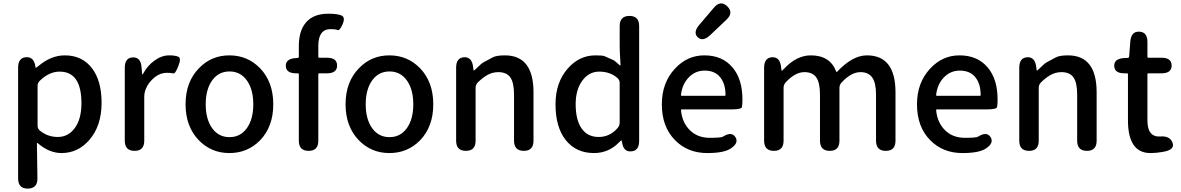

<svg xmlns="http://www.w3.org/2000/svg" viewBox="-20 -891 6973 1134"><path d="M144 223Q87 223 87 163V-491Q87 -550 133 -553Q180 -557 189 -499Q190 -490 191.5 -490Q193 -490 208 -502Q282 -564 363 -564Q466 -564 524 -487Q580 -413 580 -284Q580 -148 508 -65Q441 13 343 13Q271 13 202 -46Q198 -49 198 -44L201 162Q202 222 144 223ZM461 -282Q461 -468 332 -468Q270 -468 214 -413Q202 -401 202 -384V-148Q202 -132 214 -121Q260 -82 321.5 -82Q383 -82 422 -135Q461 -188 461 -282Z M775 0Q717 0 717 -60V-491Q717 -550 764 -552Q811 -554 816 -495L819 -457Q820 -451 821.5 -451Q823 -451 829 -462Q852 -504 893.5 -534Q935 -564 979 -564Q1016 -564 1034 -555.5Q1052 -547 1033 -500Q1015 -454 1003.5 -457.5Q992 -461 965 -461Q927 -461 894 -435Q856 -404 841 -365Q832 -343 832 -319V-60Q832 0 775 0Z M1155 -62Q1076 -143 1076 -275Q1076 -407 1155 -488Q1228 -564 1335 -564Q1442 -564 1516 -488Q1594 -407 1594 -275Q1594 -143 1516 -62Q1442 13 1335 13Q1228 13 1155 -62ZM1233 -134Q1271 -81 1335.5 -81Q1400 -81 1438 -134Q1476 -187 1476 -275Q1476 -363 1438 -416Q1400 -469 1335.5 -469Q1271 -469 1233 -416Q1195 -363 1195 -275Q1195 -187 1233 -134Z M1803 0Q1745 0 1745 -60V-453Q1745 -458 1740 -458H1729Q1670 -458 1668 -501Q1667 -544 1726 -548L1739 -549Q1745 -550 1745 -556V-619Q1745 -708 1786 -757Q1830 -810 1919 -810Q1971 -810 1996 -800Q2021 -790 2004 -749Q1986 -708 1974 -713.5Q1962 -719 1933 -719Q1860 -719 1860 -620V-555Q1860 -550 1865 -550H1911Q1971 -550 1971 -504Q1971 -458 1911 -458H1865Q1860 -458 1860 -453V-60Q1860 0 1803 0Z M2100 -62Q2021 -143 2021 -275Q2021 -407 2100 -488Q2173 -564 2280 -564Q2387 -564 2461 -488Q2539 -407 2539 -275Q2539 -143 2461 -62Q2387 13 2280 13Q2173 13 2100 -62ZM2178 -134Q2216 -81 2280.5 -81Q2345 -81 2383 -134Q2421 -187 2421 -275Q2421 -363 2383 -416Q2345 -469 2280.5 -469Q2216 -469 2178 -416Q2140 -363 2140 -275Q2140 -187 2178 -134Z M2732 0Q2674 0 2674 -60V-491Q2674 -550 2721 -553Q2767 -555 2774 -497L2776 -481Q2777 -474 2778.5 -474Q2780 -474 2793 -486Q2824 -517 2836 -523Q2862 -537 2888 -551Q2910 -564 2962 -564Q3131 -564 3131 -346V-60Q3131 0 3074 0Q3016 0 3016 -60V-332Q3016 -403 2994 -434Q2972 -465 2923 -465Q2887 -465 2855 -446Q2828 -430 2801 -403Q2789 -390 2789 -372V-60Q2789 0 2732 0Z M3488 13Q3383 13 3322 -63Q3261 -139 3261 -275Q3261 -404 3333 -486Q3401 -564 3497 -564Q3541 -564 3551 -559Q3578 -547 3605 -535Q3608 -534 3641 -505Q3645 -502 3645 -507L3642 -562Q3640 -593 3640 -624V-737Q3640 -797 3698 -797Q3755 -797 3755 -737V-59Q3755 0 3708 3Q3662 7 3654 -51L3653 -55Q3652 -62 3650 -62Q3648 -62 3636 -50Q3575 13 3488 13ZM3628 -135Q3640 -149 3640 -168V-401Q3640 -418 3628 -429Q3585 -468 3519 -468Q3460 -468 3421 -417Q3380 -363 3380 -276Q3380 -183 3415 -132.5Q3450 -82 3516 -82Q3582 -82 3628 -135Z M4157 13Q4042 13 3967 -63Q3889 -142 3889 -275Q3889 -403 3967 -486Q4039 -564 4140 -564Q4247 -564 4307 -492Q4365 -423 4365 -304Q4365 -273 4362 -259Q4359 -245 4303 -245H4007Q4002 -245 4002 -240Q4009 -167 4054.5 -122Q4100 -77 4172 -77Q4240 -77 4250 -84Q4300 -116 4323 -82Q4346 -47 4296 -14Q4256 13 4157 13ZM4002 -330Q4001 -325 4006 -325H4260Q4265 -325 4265 -330Q4265 -396 4233.5 -435Q4202 -474 4142 -474Q4088 -474 4050 -436Q4009 -395 4002 -330ZM4174 -683Q4131 -643 4101 -671Q4072 -699 4110 -744L4196 -845Q4235 -892 4275 -854Q4315 -816 4270 -774Z M4551 0Q4493 0 4493 -60V-491Q4493 -550 4540 -553Q4586 -555 4593 -497L4595 -480Q4596 -473 4597.5 -473Q4599 -473 4611 -485Q4685 -564 4769 -564Q4883 -564 4919 -468Q4921 -463 4924 -467Q5015 -564 5100 -564Q5269 -564 5269 -346V-60Q5269 0 5212 0Q5154 0 5154 -60V-332Q5154 -402 5131.5 -433.5Q5109 -465 5062 -465Q5007 -465 4950 -403Q4938 -390 4938 -372V-60Q4938 0 4881 0Q4823 0 4823 -60V-332Q4823 -403 4801 -434Q4779 -465 4731 -465Q4676 -465 4620 -404Q4608 -390 4608 -372V-60Q4608 0 4551 0Z M5664 13Q5549 13 5474 -63Q5396 -142 5396 -275Q5396 -403 5474 -486Q5546 -564 5647 -564Q5754 -564 5814 -492Q5872 -423 5872 -304Q5872 -273 5869 -259Q5866 -245 5810 -245H5514Q5509 -245 5509 -240Q5516 -167 5561.5 -122Q5607 -77 5679 -77Q5747 -77 5757 -84Q5807 -116 5830 -82Q5853 -47 5803 -14Q5763 13 5664 13ZM5509 -330Q5508 -325 5513 -325H5767Q5772 -325 5772 -330Q5772 -396 5740.5 -435Q5709 -474 5649 -474Q5595 -474 5557 -436Q5516 -395 5509 -330Z M6058 0Q6000 0 6000 -60V-491Q6000 -550 6047 -553Q6093 -555 6100 -497L6102 -481Q6103 -474 6104.5 -474Q6106 -474 6119 -486Q6150 -517 6162 -523Q6188 -537 6214 -551Q6236 -564 6288 -564Q6457 -564 6457 -346V-60Q6457 0 6400 0Q6342 0 6342 -60V-332Q6342 -403 6320 -434Q6298 -465 6249 -465Q6213 -465 6181 -446Q6154 -430 6127 -403Q6115 -390 6115 -372V-60Q6115 0 6058 0Z M6842 7Q6809 13 6775 13Q6642 13 6642 -180V-453Q6642 -458 6637 -458H6621Q6562 -458 6561 -501Q6559 -544 6618 -548L6641 -549Q6648 -550 6649 -557L6656 -647Q6661 -706 6709 -704Q6757 -702 6757 -643V-555Q6757 -550 6762 -550H6840Q6900 -550 6900 -504Q6900 -458 6840 -458H6762Q6757 -458 6757 -453V-179Q6757 -79 6835 -85Q6889 -89 6905 -49Q6920 -8 6858 4Z"/></svg>

Font: Resource Han Rounded KR Medium
Style: Regular
Weight: 500
Designer: Cyano Hao (round all glyphs); Ryoko NISHIZUKA 西塚涼子 (kana, bopomofo & ideographs); Paul D. Hunt (Latin, Greek & Cyrillic)
Foundry: Cyano Hao
Version: 0.990